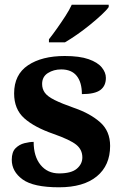

<svg xmlns="http://www.w3.org/2000/svg" viewBox="-20 -786 528 816"><path d="M231 10Q122 10 76 -23.5Q30 -57 30 -107Q30 -140 46 -156Q62 -172 84 -177.5Q106 -183 123 -183Q123 -121 152.5 -85Q182 -49 231 -49Q283 -49 306.5 -69Q330 -89 330 -117Q330 -150 304 -171Q278 -192 207 -217Q126 -245 83 -283.5Q40 -322 40 -389Q40 -469 99 -508.5Q158 -548 255 -548Q318 -548 356.5 -534.5Q395 -521 412.5 -499.5Q430 -478 430 -455Q430 -421 406.5 -403.5Q383 -386 328 -386Q328 -436 306 -463.5Q284 -491 240 -491Q208 -491 183.5 -475.5Q159 -460 159 -429Q159 -408 170.5 -392Q182 -376 212 -361Q242 -346 296 -327Q363 -304 405.5 -266.5Q448 -229 448 -166Q448 -83 391.5 -36.5Q335 10 231 10ZM188 -619Q203 -638 221.5 -664Q240 -690 257.5 -717Q275 -744 285 -766H442V-756Q433 -743 411.5 -723Q390 -703 363 -681Q336 -659 308 -639.5Q280 -620 256 -606H188Z"/></svg>

Font: NotoSerif-Bold
Style: Regular
Weight: 700
Designer: Monotype Design Team
Foundry: Monotype Imaging Inc.
Version: Version 2.007; ttfautohint (v1.8) -l 8 -r 50 -G 200 -x 14 -D